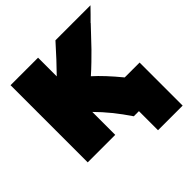

<svg xmlns="http://www.w3.org/2000/svg" viewBox="-192 -706 1031 1031"><g transform="rotate(-45 323.5 -190.5)"><path d="M249 30H40V-556H249V-414Q308 -474 381 -556H647Q636 -544 613.5 -521.5Q591 -499 580 -488H581Q574 -481 537 -441.5Q500 -402 483 -384.5Q466 -367 435 -337Q404 -307 379 -285Q434 -236 503 -152H616V175H429V30H390Q322 -71 249 -144Z"/></g></svg>

Font: Repo
Style: ExtraBlack
Weight: 1000
Designer: Stefan Peev
Foundry: Context Ltd
Version: Version 001.000